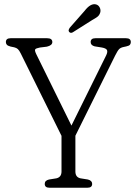

<svg xmlns="http://www.w3.org/2000/svg" viewBox="-20 -879 640 899"><path d="M411.5 -18Q411.5 0 389.5 0H211.5Q189.5 0 189.5 -18Q189.5 -34 209.5 -38.5L244 -44Q268 -49.5 268 -76V-243L77.5 -628Q70 -643.5 63.5 -649.2Q57 -655 46.5 -657.5L29.5 -661Q16 -664.5 11.8 -669.8Q7.5 -675 7.5 -682Q7.5 -700 29.5 -700H201Q225 -700 225 -682Q225 -666.5 199.5 -660.5L167 -656.5Q148 -653 144.8 -647.8Q141.5 -642.5 150 -625L314.5 -291L477.5 -620.5Q485 -636.5 480.8 -644.8Q476.5 -653 457 -656.5L423 -662Q404.5 -667 404.5 -682Q404.5 -700 426.5 -700H570.5Q592.5 -700 592.5 -682Q592.5 -675.5 588.8 -670Q585 -664.5 570.5 -661.5L561 -659.5Q545 -656.5 537.8 -649Q530.5 -641.5 519 -618.5L333 -243.5V-76Q333 -49 357 -44L391.5 -38.5Q411.5 -33.5 411.5 -18ZM376 -828Q404 -864.5 429 -858.5Q441 -855.5 446.8 -844Q452.5 -832.5 449.5 -821Q445.5 -807.5 436.2 -800.5Q427 -793.5 411.5 -785L320.5 -727.5Q310 -722 303.5 -730Q300 -734.5 301.8 -739.5Q303.5 -744.5 307 -749.5Z"/></svg>

Font: Fraunces 144pt S100 Light
Style: Regular
Weight: 300
Version: Version 1.000; ttfautohint (v1.8.3)